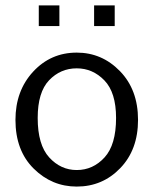

<svg xmlns="http://www.w3.org/2000/svg" viewBox="-20 -679 570 708"><path d="M123 -583V-659H199V-583ZM327 -583V-659H403V-583ZM37 -237Q37 -344 102 -414.5Q167 -485 263 -485Q356 -485 422.5 -416.5Q489 -348 489 -237Q489 -127 423.5 -59Q358 9 263 9Q171 9 104 -57.5Q37 -124 37 -237ZM119 -244Q119 -145 161.5 -98.5Q204 -52 263 -52Q323 -52 365.5 -98.5Q408 -145 408 -244Q408 -338 365 -382.5Q322 -427 263 -427Q203 -427 161 -383Q119 -339 119 -244Z"/></svg>

Font: Coval
Style: Light
Weight: 300
Foundry: Context Ltd
Version: Version 001.000